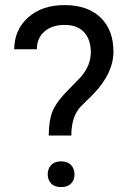

<svg xmlns="http://www.w3.org/2000/svg" viewBox="-20 -741 512 766"><path d="M174.3 -200.2Q175.3 -258.3 187.5 -292Q199.7 -325.7 237.3 -366.7L301.3 -432.6Q342.3 -479 342.3 -532.2Q342.3 -583.5 315.4 -612.5Q288.6 -641.6 237.3 -641.6Q187.5 -641.6 157.2 -615.2Q127 -588.9 127 -544.4H36.6Q37.6 -623.5 93 -672.1Q148.4 -720.7 237.3 -720.7Q329.6 -720.7 381.1 -671.1Q432.6 -621.6 432.6 -535.2Q432.6 -449.7 353.5 -366.7L300.3 -314Q264.6 -274.4 264.6 -200.2ZM170.4 -45.4Q170.4 -67.4 183.8 -82.3Q197.3 -97.2 223.6 -97.2Q250 -97.2 263.7 -82.3Q277.3 -67.4 277.3 -45.4Q277.3 -23.4 263.7 -9Q250 5.4 223.6 5.4Q197.3 5.4 183.8 -9Q170.4 -23.4 170.4 -45.4Z"/></svg>

Font: Vazir FD
Style: Regular-FD
Weight: 400
Designer: Saber Rastikerdar
Foundry: Saber Rastikerdar
Version: Version 30.0.0